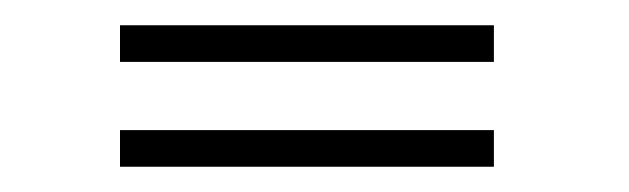

<svg xmlns="http://www.w3.org/2000/svg" viewBox="-20 -352 498 152"><path d="M75 -303V-332H371V-303ZM75 -220V-249H371V-220Z"/></svg>

Font: Raleway-v4020 ExtraLight
Style: Italic
Weight: 275
Italic angle: -12°
Designer: Matt McInerney, Pablo Impallari, Rodrigo Fuenzalida
Foundry: Matt McInerney, Pablo Impallari, Rodrigo Fuenzalida
Version: Version 4.020;PS 004.020;hotconv 1.0.88;makeotf.lib2.5.64775